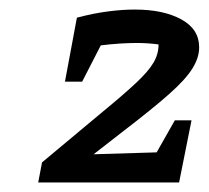

<svg xmlns="http://www.w3.org/2000/svg" viewBox="-20 -756 437 402"><path d="M60 -374 68 -416 195 -522Q240 -559 265.5 -583Q291 -607 301.5 -625Q312 -643 312 -663Q289 -666 267 -666Q231 -666 191 -661L152 -585H116L141 -719Q175 -728 205.5 -732Q236 -736 262 -736Q322 -736 359.5 -715.5Q397 -695 397 -657Q397 -635 382.5 -612Q368 -589 333.5 -558.5Q299 -528 239 -482L176 -433L308 -437L346 -504H381L355 -374Z"/></svg>

Font: Piazzolla SC SemiBold
Style: Italic
Weight: 600
Italic angle: -11.3°
Designer: Juan Pablo del Peral
Foundry: Huerta Tipografica
Version: Version 1.330